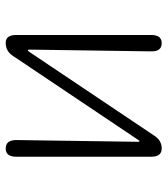

<svg xmlns="http://www.w3.org/2000/svg" viewBox="22 -594 573 656"><g transform="rotate(-90 308.0 -266.5)"><path d="M128 0Q100 0 100 -36V-497Q100 -533 128 -533Q157 -533 157 -497L151 -81Q151 -76 153 -76Q155 -76 160 -84L445 -509Q461 -533 489 -533Q516 -533 516 -497V-36Q516 0 488 0Q459 0 460 -37L466 -452Q466 -457 463.5 -457Q461 -457 456 -449L171 -24Q155 0 128 0Z"/></g></svg>

Font: Resource Han Rounded KR Light
Style: Regular
Weight: 300
Designer: Cyano Hao (round all glyphs); Ryoko NISHIZUKA 西塚涼子 (kana, bopomofo & ideographs); Paul D. Hunt (Latin, Greek & Cyrillic)
Foundry: Cyano Hao
Version: 0.990